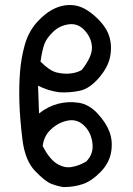

<svg xmlns="http://www.w3.org/2000/svg" viewBox="-20 -770 540 782"><path d="M238 -8Q213 -12 188.5 -21.5Q164 -31 123 -73.5Q82 -116 71.5 -201Q61 -286 59 -352.5Q57 -419 61.5 -476.5Q66 -534 81 -587.5Q96 -641 131 -680Q166 -719 205 -736.5Q244 -754 284.5 -748Q325 -742 368 -703Q411 -664 424 -625Q437 -586 429 -541.5Q421 -497 383 -453Q345 -409 305.5 -400.5Q266 -392 223 -394Q176 -400 135 -421Q137 -359 139 -308Q176 -337 217 -347.5Q258 -358 300.5 -351.5Q343 -345 378 -307Q413 -269 426.5 -231.5Q440 -194 432.5 -150Q425 -106 389.5 -69.5Q354 -33 318 -20.5Q282 -8 238 -8ZM331 -112Q362 -143 356.5 -187Q351 -231 322.5 -258.5Q294 -286 256.5 -279Q219 -272 188.5 -244Q158 -216 154 -175Q180 -124 210 -104.5Q240 -85 270 -89.5Q300 -94 331 -112ZM313 -485Q356 -540 354.5 -577.5Q353 -615 325.5 -645.5Q298 -676 260.5 -671Q223 -666 196.5 -640.5Q170 -615 161 -591Q152 -567 145 -519Q182 -482 210 -475Q238 -468 265 -470.5Q292 -473 313 -485Z"/></svg>

Font: NaniFont Regular
Style: Regular
Weight: 400
Designer: Nanigashitei
Version: Version 1.036